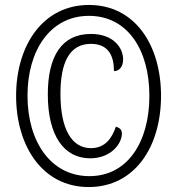

<svg xmlns="http://www.w3.org/2000/svg" viewBox="-20 -745 715 775"><path d="M338 10C523 10 630 -151 630 -358C630 -563 525 -725 339 -725C154 -725 45 -563 45 -358C45 -156 151 10 338 10ZM341 -34C186 -34 91 -172 91 -359C91 -542 183 -681 339 -681C494 -681 583 -545 583 -358C583 -172 495 -34 341 -34ZM344 -106C428 -106 472 -165 472 -206C472 -222 464 -228 448 -234C431 -185 403 -147 347 -147C270 -147 224 -223 224 -366C224 -492 260 -568 347 -568C421 -568 440 -515 440 -458C460 -458 477 -474 477 -505C477 -552 438 -608 347 -608C229 -608 173 -518 173 -364C173 -196 239 -106 344 -106Z"/></svg>

Font: Noto Serif Georgian ExtraCondensed Medium
Style: Regular
Weight: 500
Width: 2
Designer: Monotype Design Team, Akaki Razmadze
Foundry: Google LLC
Version: Version 2.003